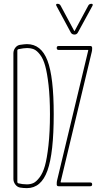

<svg xmlns="http://www.w3.org/2000/svg" viewBox="-20 -970 540 1000"><path d="M348.6 -800.8 273.4 -940.4Q269.5 -950.2 279.3 -950.2Q291 -950.2 295.9 -940.4L366.2 -809.6Q366.2 -808.6 368.2 -808.6Q369.1 -808.6 369.1 -809.6L439.5 -940.4Q444.3 -950.2 456.1 -950.2Q465.8 -950.2 461.9 -940.4L385.7 -800.8Q379.9 -790 368.2 -790Q354.5 -790 348.6 -800.8ZM277.3 -30.3 439.5 -707V-709Q439.5 -710 438.5 -710H285.2Q275.4 -710 275.4 -720.2Q275.4 -730.5 285.2 -730.5H450.2Q460 -730.5 460 -719.7Q460 -706.1 458 -700.2L295.9 -23.4V-21.5Q295.9 -20.5 296.9 -19.5H450.2Q460 -19.5 460 -9.8Q460 0 450.2 0H285.2Q275.4 0 275.4 -9.8Q275.4 -24.4 277.3 -30.3ZM70.3 -708V-22.5Q70.3 -17.6 74.2 -15.6Q96.7 -9.8 120.1 -9.8Q138.7 -9.8 153.8 -16.6Q168.9 -23.4 186 -45.9Q203.1 -68.4 213.9 -106Q224.6 -143.6 232.4 -212.9Q240.2 -282.2 240.2 -375Q240.2 -462.9 232.9 -526.9Q225.6 -590.8 215.3 -627.4Q205.1 -664.1 188.5 -685.5Q171.9 -707 156.2 -713.4Q140.6 -719.7 120.1 -719.7Q104.5 -719.7 76.2 -713.9Q70.3 -711.9 70.3 -708ZM84 6.8Q69.3 3.9 59.6 -9.3Q49.8 -22.5 49.8 -38.1V-692.4Q49.8 -708 59.1 -720.7Q68.4 -733.4 83 -736.3Q109.4 -740.2 120.1 -740.2Q194.3 -740.2 227.1 -654.8Q259.8 -569.3 259.8 -375Q259.8 -172.9 227.1 -81.5Q194.3 9.8 120.1 9.8Q101.6 9.8 84 6.8Z"/></svg>

Font: Rounded Mgen+ 1m thin
Style: Regular
Weight: 100
Designer: [Source Han Sans]
Ryoko NISHIZUKA  (kana & ideographs); Paul D. Hunt (Latin, Greek & Cyrillic); Wenlong ZHANG  (bopomofo
Version: Version 1.059.20150602